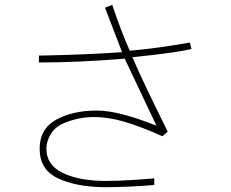

<svg xmlns="http://www.w3.org/2000/svg" viewBox="-20 -718 960 799"><path d="M622 52Q510 61 411 61Q293 59 219 23Q145 -13 145 -99Q145 -182 214 -220Q283 -258 383 -258Q473 -258 631 -195L499 -474Q306 -458 142 -458V-487H163Q352 -491 488 -501L456 -584Q417 -686 417 -686L447 -698Q483 -590 520 -507Q636 -517 770 -541L777 -514Q709 -498 531 -480Q567 -394 678 -170L656 -151Q567 -191 499 -211Q431 -231 372 -231Q310 -231 252 -208Q212 -193 192.5 -162Q173 -131 173 -99Q173 -32 240 1Q307 34 416 35Q474 35 531.5 31Q589 27 601 26L622 24Z"/></svg>

Font: LINE Seed Sans KR Thin
Style: Regular
Weight: 250
Designer: LINE BX Design & Sandoll Inc & Dalton Maag Ltd
Foundry: Sandoll Inc.
Version: Version 1.000